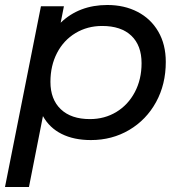

<svg xmlns="http://www.w3.org/2000/svg" viewBox="-20 -555 722 769"><path d="M644 -307Q644 -217 605 -146Q566 -75 497.5 -34.5Q429 6 344 6Q276 6 227 -18.5Q178 -43 152 -90L96 194H0L144 -530H236L223 -464Q297 -535 410 -535Q478 -535 531 -507.5Q584 -480 614 -428.5Q644 -377 644 -307ZM547 -302Q547 -373 506 -412Q465 -451 389 -451Q330 -451 282.5 -422.5Q235 -394 208.5 -343Q182 -292 182 -227Q182 -157 223.5 -117.5Q265 -78 340 -78Q399 -78 446 -106.5Q493 -135 520 -186Q547 -237 547 -302Z"/></svg>

Font: Montserrat Alternates Medium
Style: Italic
Weight: 500
Italic angle: -11.3°
Designer: Julieta Ulanovsky
Foundry: Julieta Ulanovsky
Version: Version 7.200